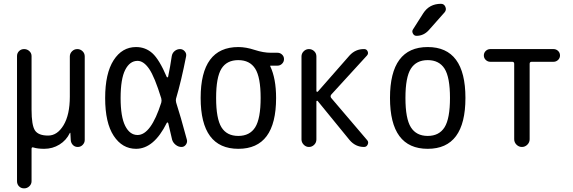

<svg xmlns="http://www.w3.org/2000/svg" viewBox="-20 -780 3040 1019"><path d="M70.3 181.6V-482.4Q70.3 -498 81.1 -508.8Q91.8 -519.5 107.9 -519.5Q124 -519.5 135.7 -508.8Q147.5 -498 147.5 -482.4V-198.2Q147.5 -115.2 165.5 -87.9Q183.6 -60.5 235.4 -60.5Q284.2 -60.5 317.4 -115.7Q350.6 -170.9 350.6 -267.6V-480.5Q350.6 -496.1 362.3 -507.8Q374 -519.5 390.6 -519.5Q406.2 -519.5 418 -508.3Q429.7 -497.1 429.7 -480.5V-37.1Q429.7 -22.5 418.9 -11.2Q408.2 0 392.6 0Q377 0 366.7 -10.7Q356.4 -21.5 355.5 -37.1L353.5 -74.2Q353.5 -75.2 352.5 -75.2Q350.6 -75.2 350.6 -74.2Q332 -35.2 295.4 -12.7Q258.8 9.8 214.8 9.8Q179.7 9.8 158.2 2.9Q147.5 -1 147.5 9.8V181.6Q147.5 197.3 135.7 208.5Q124 219.7 107.9 219.7Q91.8 219.7 81.1 209Q70.3 198.2 70.3 181.6Z M710 -457Q668.9 -457 644.5 -409.2Q620.1 -361.3 620.1 -259.8Q620.1 -160.2 644.5 -111.8Q668.9 -63.5 710 -63.5Q781.2 -63.5 835.9 -235.4Q838.9 -246.1 835.9 -257.8Q800.8 -372.1 771.5 -414.6Q742.2 -457 710 -457ZM702.1 9.8Q628.9 9.8 583.5 -59.1Q538.1 -127.9 538.1 -259.8Q538.1 -390.6 583 -460.4Q627.9 -530.3 702.1 -530.3Q752 -530.3 788.6 -497.6Q825.2 -464.8 865.2 -371.1Q866.2 -369.1 868.7 -369.6Q871.1 -370.1 872.1 -372.1Q883.8 -427.7 891.6 -482.4Q894.5 -499 907.2 -509.3Q919.9 -519.5 935.5 -519.5Q950.2 -519.5 960.4 -507.8Q970.7 -496.1 967.8 -481.4Q942.4 -351.6 914.1 -255.9Q912.1 -247.1 915 -235.4Q936.5 -169.9 971.7 -39.1Q975.6 -25.4 966.8 -12.7Q958 0 943.4 0Q926.8 0 912.6 -11.2Q898.4 -22.5 893.6 -38.1Q883.8 -83 873 -126Q872.1 -128.9 869.6 -129.9Q867.2 -130.9 865.2 -127.9Q796.9 9.8 702.1 9.8Z M1334.5 -415.5Q1305.7 -460.9 1244.6 -460.9Q1183.6 -460.9 1155.3 -415.5Q1127 -370.1 1127 -260.3Q1127 -150.4 1155.3 -104.5Q1183.6 -58.6 1244.6 -58.6Q1305.7 -58.6 1334.5 -104.5Q1363.3 -150.4 1363.3 -260.3Q1363.3 -370.1 1334.5 -415.5ZM1245.1 -530.3Q1285.2 -530.3 1331.5 -515.1Q1377.9 -500 1417 -500H1453.1Q1466.8 -500 1477.1 -490.2Q1487.3 -480.5 1487.3 -466.3Q1487.3 -452.1 1477.1 -441.9Q1466.8 -431.6 1453.1 -431.6H1415Q1414.1 -431.6 1414.1 -430.7V-428.7Q1445.3 -363.3 1445.3 -259.8Q1445.3 9.8 1245.1 9.8Q1044.9 9.8 1044.9 -260.3Q1044.9 -530.3 1245.1 -530.3Z M1580.1 -40V-480.5Q1580.1 -496.1 1591.8 -507.8Q1603.5 -519.5 1619.6 -519.5Q1635.7 -519.5 1647.5 -508.3Q1659.2 -497.1 1659.2 -480.5V-296.9Q1659.2 -293.9 1662.1 -293Q1665 -292 1667 -293.9L1835 -485.4Q1867.2 -520.5 1913.1 -519.5Q1925.8 -519.5 1931.2 -507.3Q1936.5 -495.1 1927.7 -485.4L1738.3 -278.3Q1731.4 -269.5 1737.3 -260.7L1928.7 -36.1Q1937.5 -26.4 1931.6 -13.2Q1925.8 0 1912.1 0Q1866.2 0 1835 -37.1L1666 -244.1Q1664.1 -246.1 1661.6 -245.1Q1659.2 -244.1 1659.2 -241.2V-40Q1659.2 -23.4 1647.5 -11.7Q1635.7 0 1619.6 0Q1603.5 0 1591.8 -12.2Q1580.1 -24.4 1580.1 -40Z M2339.4 -415.5Q2310.5 -460.9 2250 -460.9Q2189.5 -460.9 2160.6 -415.5Q2131.8 -370.1 2131.8 -260.3Q2131.8 -150.4 2160.6 -104.5Q2189.5 -58.6 2250 -58.6Q2310.5 -58.6 2339.4 -104.5Q2368.2 -150.4 2368.2 -260.3Q2368.2 -370.1 2339.4 -415.5ZM2450.2 -260.3Q2450.2 9.8 2250 9.8Q2049.8 9.8 2049.8 -260.3Q2049.8 -530.3 2250 -530.3Q2450.2 -530.3 2450.2 -260.3ZM2226.6 -710Q2258.8 -759.8 2320.3 -759.8Q2336.9 -759.8 2343.8 -743.7Q2350.6 -727.5 2339.8 -714.8L2255.9 -620.1Q2228.5 -589.8 2190.4 -589.8Q2177.7 -589.8 2171.4 -602.1Q2165 -614.3 2171.9 -624Z M2582 -452.1Q2568.4 -452.1 2558.1 -461.9Q2547.9 -471.7 2547.9 -485.8Q2547.9 -500 2558.1 -509.8Q2568.4 -519.5 2582 -519.5H2918Q2931.6 -519.5 2941.9 -509.8Q2952.1 -500 2952.1 -485.8Q2952.1 -471.7 2941.9 -461.9Q2931.6 -452.1 2918 -452.1H2801.8Q2791 -452.1 2791 -441.4V-41Q2791 -24.4 2778.8 -12.2Q2766.6 0 2750 0Q2733.4 0 2721.2 -12.2Q2709 -24.4 2709 -41V-441.4Q2709 -452.1 2698.2 -452.1Z"/></svg>

Font: Rounded-X Mgen+ 2m regular
Style: Regular
Weight: 400
Designer: [Source Han Sans]
Ryoko NISHIZUKA  (kana & ideographs); Paul D. Hunt (Latin, Greek & Cyrillic); Wenlong ZHANG  (bopomofo
Version: Version 1.059.20150602